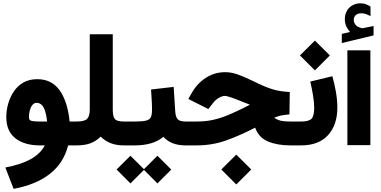

<svg xmlns="http://www.w3.org/2000/svg" viewBox="-20 -892 2335 1178"><path d="M208.5 -406.2Q297.9 -406.2 346.4 -337.2Q395 -268.1 407.2 -146.5H437.5V0H397.9Q370.6 108.9 285.2 175.3Q199.7 241.7 63.5 266.6L12.7 135.7Q106 118.7 166.7 85.4Q227.5 52.2 254.9 0H225.6Q129.9 0 74.2 -43.7Q18.6 -87.4 18.6 -173.8Q18.6 -213.4 29.8 -254.2Q41 -294.9 64 -329.6Q86.9 -364.3 122.8 -385.3Q158.7 -406.2 208.5 -406.2ZM269 -146.5Q263.7 -194.3 253.7 -219Q243.7 -243.7 231 -252.4Q218.3 -261.2 204.1 -261.2Q189 -261.2 178.5 -247.6Q168 -233.9 162.8 -214.4Q157.7 -194.8 157.7 -176.3Q157.7 -166.5 160.4 -159.7Q163.1 -152.8 176.3 -149.7Q189.5 -146.5 220.7 -146.5Z M597.7 -53.7Q570.3 -26.9 536.1 -13.4Q502 0 448.7 0H418V-146.5H449.7Q499.5 -146.5 515.1 -163.3Q530.8 -180.2 530.8 -219.2V-681.6H671.9V-219.2Q671.9 -176.3 684.8 -161.4Q697.8 -146.5 739.3 -146.5H754.9V0H740.2Q693.4 0 658.7 -13.7Q624 -27.3 597.7 -53.7Z M1129.4 0H1117.7Q1029.3 0 982.4 -52.7Q949.7 -24.9 905.3 -12.5Q860.8 0 808.1 0H735.4V-146.5H809.1Q854.5 -146.5 876.5 -152.1Q898.4 -157.7 905.5 -173.1Q912.6 -188.5 912.6 -218.3Q912.6 -248.5 910.6 -281Q908.7 -313.5 906.7 -342.8L1045.4 -358.9L1055.2 -207.5Q1057.6 -172.9 1071 -159.7Q1084.5 -146.5 1118.7 -146.5H1129.4ZM695.3 147.9 780.3 63.5 863.3 146 945.8 63.5 1030.8 148.4 945.8 233.4 863.3 150.4 780.3 233.4Z M1337.9 147.9 1429.7 56.6 1521.5 147.9 1429.7 239.7ZM1755.9 -190.4Q1728 -187.5 1710 -184.6Q1691.9 -181.6 1663.1 -170.4Q1668.9 -162.6 1691.7 -154.5Q1714.4 -146.5 1762.7 -146.5H1789.1V0H1760.7Q1681.2 0 1624 -24.2Q1566.9 -48.3 1545.4 -108.9Q1460.9 -64.5 1372.6 -32.2Q1284.2 0 1188 0H1109.9V-146.5H1189.5Q1241.2 -146.5 1286.6 -156.5Q1332 -166.5 1378.7 -185.8Q1425.3 -205.1 1480 -232.4L1513.2 -249.5Q1505.9 -252.4 1498.5 -255.6Q1491.2 -258.8 1481.4 -262.2Q1379.4 -303.7 1361.3 -303.7Q1343.3 -303.7 1322.5 -291.5Q1301.8 -279.3 1286.6 -259.3L1258.3 -223.1L1135.3 -284.7L1158.2 -324.7Q1190.9 -381.3 1244.1 -415.3Q1297.4 -449.2 1361.8 -449.2Q1399.4 -449.2 1439 -435.1Q1478.5 -420.9 1522.5 -399.4Q1566.4 -377.9 1597.7 -364.5Q1628.9 -351.1 1653.8 -343.8Q1678.7 -336.4 1703.1 -332.8Q1727.5 -329.1 1757.8 -327.6Z M2049.8 -232.4Q2049.8 -126 1992.7 -63Q1935.5 0 1827.6 0H1769V-146.5H1827.6Q1874.5 -146.5 1891.1 -163.1Q1907.7 -179.7 1907.7 -231Q1907.7 -264.2 1899.9 -310.3Q1892.1 -356.4 1883.8 -391.6L2019 -424.3Q2031.7 -381.3 2040.8 -329.3Q2049.8 -277.3 2049.8 -232.4ZM1820.3 -551.8 1912.1 -643.1 2003.9 -551.8 1912.1 -460Z M2127.9 -695.8Q2113.8 -710.9 2104.7 -730.2Q2095.7 -749.5 2095.7 -774.9Q2095.7 -793.9 2101.1 -809.1Q2106.4 -824.2 2115.2 -835.9Q2128.9 -853.5 2148.9 -862.5Q2168.9 -871.6 2189.9 -871.6Q2211.4 -871.6 2225.1 -866Q2238.8 -860.4 2252.9 -852.1L2253.4 -793Q2238.8 -800.8 2225.3 -805.7Q2211.9 -810.5 2196.8 -810.5Q2188 -810.5 2178.7 -808.1Q2169.4 -805.7 2162.1 -798.8Q2150.4 -788.1 2150.4 -768.6Q2150.9 -754.4 2160.6 -741Q2170.4 -727.5 2193.4 -721.2Q2195.8 -720.2 2198 -719.5Q2200.2 -718.8 2202.6 -718.8Q2204.6 -718.8 2206.5 -719.2L2272 -732.4V-674.8L2077.1 -627.9V-684.1ZM2111.3 -583.3H2252.4V-1.4H2111.3Z"/></svg>

Font: Vazir Black FD-WOL
Style: Black-FD-WOL
Weight: 900
Designer: Saber Rastikerdar
Foundry: Saber Rastikerdar
Version: Version 30.0.0